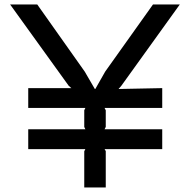

<svg xmlns="http://www.w3.org/2000/svg" viewBox="-20 -830 841 850"><path d="M657.2 -810.1H775.9L517.1 -450.2L504.9 -436L698.2 -439.9V-352.1H442.9L448.2 -341.8V-268.1L442.9 -257.8H698.2V-169.9H442.9L448.2 -161.1V0H353V-160.2L357.9 -169.9H105V-257.8H357.9L353 -268.1V-341.8L357.9 -352.1H105V-439.9H295.9L284.2 -450.2L24.9 -810.1H145L355 -513.2L399.9 -436H401.9L445.8 -513.2Z"/></svg>

Font: Sinkin Sans 400 Regular
Style: Regular
Weight: 400
Designer: Keith Bates
Foundry: K-Type
Version: Sinkin Sans (version 1.0)  by Keith Bates   •   © 2014   www